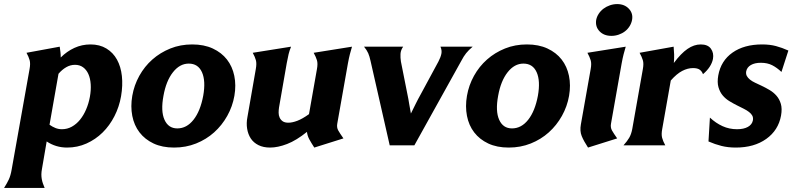

<svg xmlns="http://www.w3.org/2000/svg" viewBox="-22 -713 3888 942"><path d="M-2 209Q12 187 21 168Q30 149 35 120L123 -374Q128 -401 123.5 -417.5Q119 -434 108 -454L271 -484Q273 -470 274.5 -457.5Q276 -445 276 -431Q306 -461 343 -478Q380 -495 422 -495Q467 -495 500 -475Q533 -455 552 -420.5Q571 -386 576 -340Q581 -294 572 -241Q563 -189 539.5 -143Q516 -97 481.5 -63Q447 -29 402.5 -9Q358 11 307 11Q252 11 207 -19L184 115Q181 131 181 143Q181 155 183 166Q185 177 188.5 187Q192 197 197 209ZM346 -395Q323 -395 302.5 -383Q282 -371 265 -351L221 -101Q235 -91 250 -85Q265 -79 282 -79Q308 -79 330.5 -91.5Q353 -104 370.5 -125.5Q388 -147 400.5 -176Q413 -205 419 -238Q425 -271 423 -300Q421 -329 411.5 -350Q402 -371 385.5 -383Q369 -395 346 -395Z M627 -243Q636 -295 661.5 -341Q687 -387 725.5 -421Q764 -455 813.5 -475Q863 -495 921 -495Q979 -495 1022 -475Q1065 -455 1091.5 -421Q1118 -387 1127.5 -341Q1137 -295 1128 -243Q1119 -191 1093 -144.5Q1067 -98 1028.5 -63.5Q990 -29 940 -9Q890 11 832 11Q774 11 731.5 -9Q689 -29 662.5 -63.5Q636 -98 627 -144.5Q618 -191 627 -243ZM780 -243Q766 -168 785 -125.5Q804 -83 848 -83Q894 -83 927.5 -125.5Q961 -168 975 -243Q988 -316 969 -358.5Q950 -401 904 -401Q860 -401 826.5 -358.5Q793 -316 780 -243Z M1233 -374Q1238 -401 1233.5 -417.5Q1229 -434 1218 -454L1406 -484Q1398 -464 1394 -447.5Q1390 -431 1385 -404L1347 -186Q1345 -173 1345 -160Q1345 -147 1350 -136Q1355 -125 1365 -118Q1375 -111 1393 -111Q1412 -111 1437 -120.5Q1462 -130 1494 -153L1533 -374Q1538 -401 1533 -417.5Q1528 -434 1517 -454L1705 -484Q1699 -464 1694.5 -446.5Q1690 -429 1685 -402L1633 -108Q1629 -88 1637.5 -73Q1646 -58 1663 -34L1520 11Q1505 -12 1495.5 -29.5Q1486 -47 1484 -66Q1432 -24 1386.5 -6.5Q1341 11 1303 11Q1270 11 1246 -1Q1222 -13 1208.5 -33.5Q1195 -54 1190.5 -81.5Q1186 -109 1192 -139Z M2129 -411Q2140 -432 2143.5 -449Q2147 -466 2139 -484H2297Q2277 -467 2265 -452Q2253 -437 2241 -414L2011 0H1890L1796 -414Q1791 -437 1784.5 -452Q1778 -467 1764 -484H1956Q1944 -467 1943 -448.5Q1942 -430 1945 -411L1977 -250Q1982 -227 1985.5 -203.5Q1989 -180 1994 -156Q2006 -180 2017.5 -203.5Q2029 -227 2042 -250Z M2269 -243Q2278 -295 2303.5 -341Q2329 -387 2367.5 -421Q2406 -455 2455.5 -475Q2505 -495 2563 -495Q2621 -495 2664 -475Q2707 -455 2733.5 -421Q2760 -387 2769.5 -341Q2779 -295 2770 -243Q2761 -191 2735 -144.5Q2709 -98 2670.5 -63.5Q2632 -29 2582 -9Q2532 11 2474 11Q2416 11 2373.5 -9Q2331 -29 2304.5 -63.5Q2278 -98 2269 -144.5Q2260 -191 2269 -243ZM2422 -243Q2408 -168 2427 -125.5Q2446 -83 2490 -83Q2536 -83 2569.5 -125.5Q2603 -168 2617 -243Q2630 -316 2611 -358.5Q2592 -401 2546 -401Q2502 -401 2468.5 -358.5Q2435 -316 2422 -243Z M2903 -615Q2906 -631 2915.5 -645.5Q2925 -660 2939 -670.5Q2953 -681 2970.5 -687Q2988 -693 3006 -693Q3042 -693 3063.5 -670Q3085 -647 3079 -615Q3076 -599 3067 -584.5Q3058 -570 3044.5 -559.5Q3031 -549 3013.5 -543Q2996 -537 2978 -537Q2941 -537 2919.5 -559.5Q2898 -582 2903 -615ZM2876 -374Q2881 -401 2876 -417.5Q2871 -434 2860 -454L3048 -484Q3042 -464 3037.5 -446.5Q3033 -429 3028 -402L2976 -108Q2972 -88 2980.5 -73Q2989 -58 3006 -34L2863 11Q2842 -21 2832 -45.5Q2822 -70 2828 -103Z M3227 -80Q3222 -54 3226.5 -37Q3231 -20 3242 0H3037Q3055 -20 3065 -37Q3075 -54 3080 -80L3132 -374Q3137 -401 3132 -417.5Q3127 -434 3116 -454L3283 -484Q3285 -464 3285.5 -445.5Q3286 -427 3284 -404Q3319 -451 3351 -473Q3383 -495 3416 -495Q3451 -495 3466 -474Q3481 -453 3476 -424Q3468 -384 3427 -349Q3422 -363 3411 -371Q3400 -379 3378 -379Q3352 -379 3325 -365Q3298 -351 3269 -318Z M3639 -363Q3637 -350 3642 -340.5Q3647 -331 3657.5 -322.5Q3668 -314 3683 -307Q3698 -300 3715 -292Q3734 -283 3753.5 -271.5Q3773 -260 3787.5 -243.5Q3802 -227 3809 -203.5Q3816 -180 3810 -146Q3797 -74 3737.5 -31.5Q3678 11 3588 11Q3550 11 3518 3Q3486 -5 3454 -19L3461 -136Q3490 -109 3523 -94Q3556 -79 3594 -79Q3627 -79 3647.5 -90.5Q3668 -102 3672 -123Q3674 -136 3669 -145.5Q3664 -155 3653 -163.5Q3642 -172 3627 -179.5Q3612 -187 3594 -196Q3576 -205 3557 -216.5Q3538 -228 3524 -244.5Q3510 -261 3503 -285Q3496 -309 3502 -343Q3515 -415 3572 -455Q3629 -495 3717 -495Q3755 -495 3785 -487Q3815 -479 3846 -465L3812 -360Q3790 -381 3766.5 -393Q3743 -405 3711 -405Q3681 -405 3662 -394Q3643 -383 3639 -363Z"/></svg>

Font: LT Museum
Style: Bold Italic
Weight: 700
Designer: Daniel Lyons
Foundry: LyonsType
Version: Version 1.011